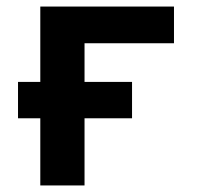

<svg xmlns="http://www.w3.org/2000/svg" viewBox="-20 -566 603 586"><path d="M103 0V-205H35V-316H103V-546H511V-434H238V-316H383V-205H238V0Z"/></svg>

Font: Noto Sans Mono SemiCondensed
Style: Bold
Weight: 700
Width: 4
Designer: Monotype Design Team
Foundry: Monotype Imaging Inc.
Version: Version 2.014